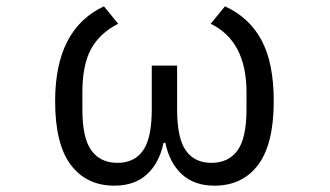

<svg xmlns="http://www.w3.org/2000/svg" viewBox="-20 -573 1040 606"><path d="M154 -254Q154 -481 308 -553L353 -498Q294 -468 267 -417.5Q240 -367 240 -282V-228Q240 -137 268.5 -98Q297 -59 351 -59Q404 -59 431.5 -98Q459 -137 459 -228V-366H539V-228Q539 -137 566.5 -98Q594 -59 647 -59Q701 -59 729.5 -98Q758 -137 758 -228V-282Q758 -443 645 -498L690 -553Q767 -518 805.5 -446Q844 -374 844 -254Q844 -118 794.5 -52.5Q745 13 657 13Q593 13 554 -23Q515 -59 502 -122H496Q483 -59 444 -23Q405 13 341 13Q253 13 203.5 -52.5Q154 -118 154 -254Z"/></svg>

Font: IBM Plex Sans JP
Style: Regular
Weight: 400
Designer: Mike Abbink; Paul van der Laan; Pieter van Rosmalen; Wujin Sim; Yejin Wi; Jinhee Kim; Boomi Park; Yona Kim; Kichan Ma
Foundry: Sandoll Inc.
Version: Version 1.001